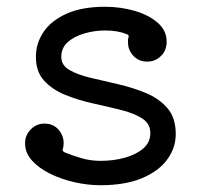

<svg xmlns="http://www.w3.org/2000/svg" viewBox="-20 -530 593 567"><path d="M161 -362Q161 -337 185.5 -323Q210 -309 248.5 -300Q287 -291 330 -281Q373 -271 411.5 -255Q450 -239 474.5 -210.5Q499 -182 499 -134Q499 -93 473.5 -58.5Q448 -24 398.5 -3.5Q349 17 277 17Q239 17 199.5 8Q160 -1 127 -17.5Q94 -34 74 -56.5Q54 -79 54 -107Q54 -131 71 -148Q88 -165 111 -165Q137 -165 152.5 -147.5Q168 -130 168 -107Q168 -103 167.5 -99.5Q167 -96 166 -92Q165 -91 165 -88Q165 -83 171 -80Q193 -71 220 -63Q247 -55 277 -55Q316 -55 349.5 -64.5Q383 -74 403.5 -92Q424 -110 424 -137Q424 -165 399.5 -180.5Q375 -196 336.5 -205.5Q298 -215 255 -224.5Q212 -234 173.5 -249.5Q135 -265 110.5 -291.5Q86 -318 86 -362Q86 -402 108.5 -435.5Q131 -469 176.5 -489.5Q222 -510 290 -510Q336 -510 377.5 -498Q419 -486 445.5 -463Q472 -440 472 -408Q472 -405 472 -401.5Q472 -398 471 -395Q468 -375 452 -361.5Q436 -348 415 -348Q390 -348 374 -365Q358 -382 358 -405Q358 -408 358 -411.5Q358 -415 359 -418Q360 -419 360 -422Q360 -428 354 -429Q329 -440 290 -440Q260 -440 230 -431.5Q200 -423 180.5 -406Q161 -389 161 -362Z"/></svg>

Font: Kiwi Maru
Style: Regular
Weight: 400
Designer: Hiroki-Chan
Version: Version 1.100